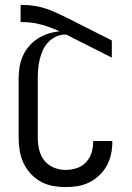

<svg xmlns="http://www.w3.org/2000/svg" viewBox="-20 -755 540 783"><path d="M247 8Q221 8 194.5 3Q168 -2 145 -15Q122 -28 104 -48Q86 -68 75 -92Q64 -116 60 -142.5Q56 -169 56 -195V-433Q56 -456 59.5 -480Q63 -504 72.5 -525.5Q82 -547 97.5 -565.5Q113 -584 133 -597Q153 -610 176 -617.5Q199 -625 223 -627Q187 -644 149 -654.5Q111 -665 71 -665H64V-735H71Q95 -735 118 -731.5Q141 -728 163.5 -721Q186 -714 207.5 -704Q229 -694 250 -684L436 -590V-520L250 -614H245Q225 -614 207 -605Q189 -596 175.5 -581.5Q162 -567 154 -548.5Q146 -530 141.5 -511Q137 -492 135.5 -472Q134 -452 134 -433V-195Q134 -170 139.5 -145.5Q145 -121 160 -101.5Q175 -82 198.5 -72Q222 -62 247 -62Q270 -62 292 -69Q314 -76 330 -92.5Q346 -109 353 -131Q360 -153 360 -176V-180H438V-174Q438 -149 432.5 -124.5Q427 -100 415 -78.5Q403 -57 384.5 -39.5Q366 -22 343.5 -11Q321 0 296.5 4Q272 8 247 8Z"/></svg>

Font: Iosevka
Style: Regular
Weight: 400
Monospace: yes
Designer: Belleve Invis
Foundry: Belleve Invis
Version: Version 33.2.3; ttfautohint (v1.8.4)